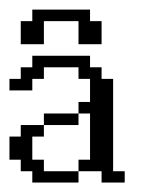

<svg xmlns="http://www.w3.org/2000/svg" viewBox="-20 -386 308 406"><path d="M48.3 0V-23.9H23.9V-48.3H0V-97.2H23.9V-121.6H72.8V-97.2H48.3V-48.3H72.8V-23.9H146V0ZM72.8 -121.6V-146H146V-121.6ZM194.8 0V-23.9H146V-48.3H170.4V-146H146V-170.4H170.4V-219.2H146V-243.7H72.8V-219.2H48.3V-194.8H0V-219.2H23.9V-243.7H48.3V-268.1H170.4V-243.7H194.8V-219.2H219.2V-23.9H243.7V0ZM23.9 -292.5V-341.3H48.3V-365.7H170.4V-341.3H194.8V-292.5H146V-341.3H72.8V-292.5Z"/></svg>

Font: FS Mondwest Regular
Style: Regular
Weight: 400
Designer: NZWStudios2024
Foundry: https://fontstruct.com
Version: Version 1.0